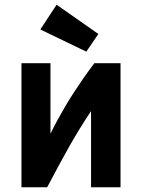

<svg xmlns="http://www.w3.org/2000/svg" viewBox="-20 -794 600 814"><path d="M71 0V-526H194V-227Q208 -256 223.5 -284.5Q239 -313 256 -342Q273 -371 292.5 -401Q312 -431 333.5 -462Q355 -493 380 -526H491V0H366V-323Q340 -284 317 -246.5Q294 -209 272.5 -171Q251 -133 228.5 -91Q206 -49 180 0ZM346 -575 151 -669 220 -774 397 -650Z"/></svg>

Font: Ubuntu Sans Mono
Style: Regular
Weight: 400
Monospace: yes
Designer: Dalton Maag Ltd
Foundry: Dalton Maag Ltd
Version: Version 1.006